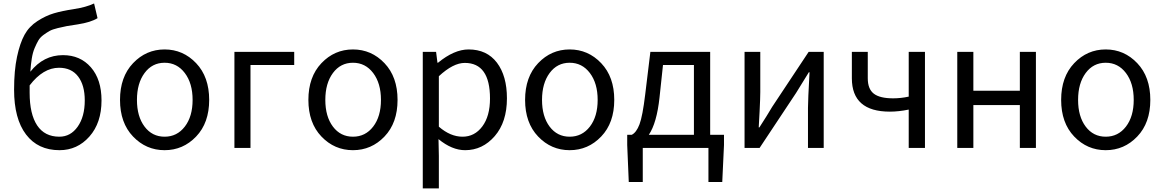

<svg xmlns="http://www.w3.org/2000/svg" viewBox="-20 -836 6571 1085"><path d="M315.4 -63.5Q378.9 -63.5 418.9 -120.1Q459 -176.8 459 -268.6Q459 -354.5 421.4 -403.8Q383.8 -453.1 313.5 -453.1Q223.6 -453.1 147.5 -353.5V-311.5Q147.5 -191.4 189.9 -127.4Q232.4 -63.5 315.4 -63.5ZM511.7 -816.4 531.2 -733.4Q494.1 -710 418.9 -698.2Q378.9 -692.4 357.4 -688.5Q335.9 -684.6 306.2 -677.2Q276.4 -669.9 261.2 -661.6Q246.1 -653.3 226.6 -639.2Q207 -625 196.8 -607.4Q186.5 -589.8 175.8 -564.5Q165 -539.1 159.7 -505.9Q154.3 -472.7 151.4 -430.7Q225.6 -524.4 335.9 -524.4Q433.6 -524.4 493.7 -455.6Q553.7 -386.7 553.7 -268.6Q553.7 -141.6 485.4 -64.5Q417 12.7 316.4 12.7Q194.3 12.7 127 -76.2Q59.6 -165 59.6 -329.1Q59.6 -437.5 76.2 -515.1Q92.8 -592.8 118.7 -639.6Q144.5 -686.5 191.4 -716.8Q238.3 -747.1 284.2 -760.7Q330.1 -774.4 400.4 -785.2Q465.8 -794.9 511.7 -816.4Z M1088.4 -64.5Q1014.6 12.7 910.2 12.7Q805.7 12.7 731.9 -64.5Q658.2 -141.6 658.2 -271.5Q658.2 -401.4 731.9 -479Q805.7 -556.6 910.2 -556.6Q1014.6 -556.6 1088.4 -479Q1162.1 -401.4 1162.1 -271.5Q1162.1 -141.6 1088.4 -64.5ZM796.9 -120.6Q839.8 -63.5 910.2 -63.5Q980.5 -63.5 1024.4 -120.6Q1068.4 -177.7 1068.4 -271.5Q1068.4 -365.2 1024.4 -423.3Q980.5 -481.4 910.2 -481.4Q839.8 -481.4 796.9 -423.3Q753.9 -365.2 753.9 -271.5Q753.9 -177.7 796.9 -120.6Z M1304.7 0V-543H1642.6V-468.8H1395.5V0Z M2152.8 -64.5Q2079.1 12.7 1974.6 12.7Q1870.1 12.7 1796.4 -64.5Q1722.7 -141.6 1722.7 -271.5Q1722.7 -401.4 1796.4 -479Q1870.1 -556.6 1974.6 -556.6Q2079.1 -556.6 2152.8 -479Q2226.6 -401.4 2226.6 -271.5Q2226.6 -141.6 2152.8 -64.5ZM1861.3 -120.6Q1904.3 -63.5 1974.6 -63.5Q2044.9 -63.5 2088.9 -120.6Q2132.8 -177.7 2132.8 -271.5Q2132.8 -365.2 2088.9 -423.3Q2044.9 -481.4 1974.6 -481.4Q1904.3 -481.4 1861.3 -423.3Q1818.4 -365.2 1818.4 -271.5Q1818.4 -177.7 1861.3 -120.6Z M2369.1 228.5V-543H2444.3L2452.1 -481.4H2455.1Q2546.9 -556.6 2627.9 -556.6Q2731.4 -556.6 2788.1 -481.9Q2844.7 -407.2 2844.7 -280.3Q2844.7 -146.5 2775.9 -66.9Q2707 12.7 2608.4 12.7Q2534.2 12.7 2458 -49.8L2460 44.9V228.5ZM2749 -279.3Q2749 -480.5 2606.4 -480.5Q2541 -480.5 2460 -405.3V-120.1Q2525.4 -63.5 2593.8 -63.5Q2662.1 -63.5 2705.6 -121.6Q2749 -179.7 2749 -279.3Z M3377.4 -64.5Q3303.7 12.7 3199.2 12.7Q3094.7 12.7 3021 -64.5Q2947.3 -141.6 2947.3 -271.5Q2947.3 -401.4 3021 -479Q3094.7 -556.6 3199.2 -556.6Q3303.7 -556.6 3377.4 -479Q3451.2 -401.4 3451.2 -271.5Q3451.2 -141.6 3377.4 -64.5ZM3085.9 -120.6Q3128.9 -63.5 3199.2 -63.5Q3269.5 -63.5 3313.5 -120.6Q3357.4 -177.7 3357.4 -271.5Q3357.4 -365.2 3313.5 -423.3Q3269.5 -481.4 3199.2 -481.4Q3128.9 -481.4 3085.9 -423.3Q3043 -365.2 3043 -271.5Q3043 -177.7 3085.9 -120.6Z M3726.6 -468.8 3707 -285.2Q3691.4 -140.6 3646.5 -74.2H3901.4V-468.8ZM3993.2 -74.2H4071.3V-16.6L4061.5 192.4H3983.4V0H3612.3V192.4H3533.2L3524.4 -16.6V-74.2H3549.8Q3576.2 -86.9 3593.8 -133.3Q3611.3 -179.7 3626 -301.8L3655.3 -543H3993.2Z M4187.5 0V-543H4276.4V-316.4Q4276.4 -283.2 4272.5 -205.6Q4268.6 -127.9 4267.6 -116.2H4271.5Q4314.5 -182.6 4343.8 -232.4L4549.8 -543H4634.8V0H4545.9V-226.6Q4545.9 -267.6 4554.7 -427.7H4550.8Q4499 -344.7 4478.5 -310.5L4272.5 0Z M5115.2 0V-216.8Q5058.6 -205.1 5008.8 -205.1Q4793.9 -205.1 4793.9 -393.6V-543H4883.8V-393.6Q4883.8 -333 4918 -306.6Q4952.1 -280.3 5027.3 -280.3Q5070.3 -280.3 5115.2 -290V-543H5207V0Z M5389.6 0V-543H5480.5V-323.2H5743.2V-543H5834V0H5743.2V-242.2H5480.5V0Z M6406.7 -64.5Q6333 12.7 6228.5 12.7Q6124 12.7 6050.3 -64.5Q5976.6 -141.6 5976.6 -271.5Q5976.6 -401.4 6050.3 -479Q6124 -556.6 6228.5 -556.6Q6333 -556.6 6406.7 -479Q6480.5 -401.4 6480.5 -271.5Q6480.5 -141.6 6406.7 -64.5ZM6115.2 -120.6Q6158.2 -63.5 6228.5 -63.5Q6298.8 -63.5 6342.8 -120.6Q6386.7 -177.7 6386.7 -271.5Q6386.7 -365.2 6342.8 -423.3Q6298.8 -481.4 6228.5 -481.4Q6158.2 -481.4 6115.2 -423.3Q6072.3 -365.2 6072.3 -271.5Q6072.3 -177.7 6115.2 -120.6Z"/></svg>

Font: irohakakuC Regular
Style: Regular
Weight: 400
Designer: [Source Han Sans]
Ryoko NISHIZUKA Ë•øÂ°öÊ∂ºÂ≠ê (kana & ideographs); Paul D. Hunt (Latin, Greek & Cyrillic); Wenlong ZHAN
Version: Version 1.001.20160904